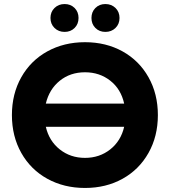

<svg xmlns="http://www.w3.org/2000/svg" viewBox="-20 -920 841 951"><path d="M39 -350Q39 -455 85.5 -537.5Q132 -620 214.5 -665.5Q297 -711 401 -711Q505 -711 587 -665.5Q669 -620 715.5 -537.5Q762 -455 762 -350Q762 -245 715.5 -162.5Q669 -80 587 -34.5Q505 11 401 11Q297 11 214.5 -34.5Q132 -80 85.5 -162.5Q39 -245 39 -350ZM595 -292H207Q223 -222 276 -180Q329 -138 401 -138Q473 -138 526 -180Q579 -222 595 -292ZM595 -407Q579 -479 526 -520.5Q473 -562 401 -562Q328 -562 276 -520Q224 -478 207 -407ZM433 -831Q433 -861 452.5 -880.5Q472 -900 502 -900Q532 -900 552 -880.5Q572 -861 572 -831Q572 -801 552 -781.5Q532 -762 502 -762Q472 -762 452.5 -781.5Q433 -801 433 -831ZM230 -831Q230 -861 250 -880.5Q270 -900 300 -900Q330 -900 349.5 -880.5Q369 -861 369 -831Q369 -801 349.5 -781.5Q330 -762 300 -762Q270 -762 250 -781.5Q230 -801 230 -831Z"/></svg>

Font: Chess Sans
Style: Bold
Weight: 700
Designer: Wolf Bōese
Foundry: Wolf Bōese
Version: Version 7.223